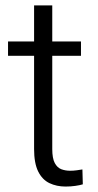

<svg xmlns="http://www.w3.org/2000/svg" viewBox="-20 -682 363 712"><path d="M280.3 -475.1H9.8V-528.3H280.3ZM173.8 -662.1V-129.4Q173.8 -94.7 183.1 -77.4Q192.4 -60.1 207.5 -54.4Q222.7 -48.8 239.7 -48.8Q252.4 -48.8 264.6 -50.5Q276.9 -52.2 285.6 -53.7L287.1 1.5Q276.4 4.9 259.3 7.3Q242.2 9.8 223.1 9.8Q189.9 9.8 163.3 -2.9Q136.7 -15.6 121.6 -46.1Q106.4 -76.7 106.4 -129.4V-662.1Z"/></svg>

Font: Heebo Light
Style: Regular
Weight: 300
Designer: Oded Ezer
Foundry: Ezer Type House
Version: Version 3.100